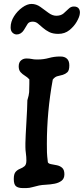

<svg xmlns="http://www.w3.org/2000/svg" viewBox="-20 -960 426 975"><path d="M95 -5Q73 -5 61.5 -14Q50 -23 50 -51Q50 -77 59.5 -87.5Q69 -98 82 -103Q95 -108 104.5 -116Q114 -124 114 -145Q114 -163 111.5 -181Q109 -199 109 -213V-233Q109 -246 110.5 -275Q112 -304 114 -338.5Q116 -373 117.5 -404Q119 -435 119 -451Q127 -477 128 -492Q129 -507 129 -534V-557Q119 -568 106.5 -575.5Q94 -583 84.5 -593.5Q75 -604 75 -623Q75 -643 86.5 -653Q98 -663 114 -663Q129 -663 141 -660.5Q153 -658 164 -658H174Q201 -658 228.5 -665.5Q256 -673 283 -673H288Q308 -673 320 -662Q332 -651 332 -628Q332 -602 322 -593Q312 -584 299 -580Q284 -576 271.5 -573Q259 -570 248 -556Q218 -393 218 -229Q218 -203 218.5 -186Q219 -169 223 -136Q226 -129 239 -126.5Q252 -124 268 -121Q284 -118 295.5 -108Q307 -98 307 -75Q307 -53 292.5 -42Q278 -31 256.5 -27Q235 -23 213.5 -22Q192 -21 178 -18Q163 -15 146 -10Q129 -5 114 -5ZM65 -785Q53 -785 43.5 -794Q34 -803 34 -821Q34 -850 51 -877Q68 -904 93 -922Q118 -940 140 -940Q164 -940 185 -925Q206 -910 226 -895Q246 -880 266 -880Q289 -880 303 -892Q317 -904 328.5 -915.5Q340 -927 355 -927Q373 -927 380.5 -916Q388 -905 385 -888Q383 -873 369.5 -849.5Q356 -826 332.5 -807Q309 -788 276 -788Q248 -788 229.5 -797.5Q211 -807 197.5 -819Q184 -831 172.5 -840.5Q161 -850 146 -850Q128 -850 120.5 -839Q113 -828 101 -807Q94 -796 84.5 -790.5Q75 -785 65 -785Z"/></svg>

Font: Fuzzy Bubbles
Style: Bold
Weight: 700
Designer: Robert E. Leuschke
Foundry: Robert E. Leuschke
Version: Version 1.010; ttfautohint (v1.8.3)